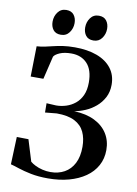

<svg xmlns="http://www.w3.org/2000/svg" viewBox="-102 -1018 778 1093"><g transform="rotate(10 286.5 -471.0)"><path d="M253.5 10.5Q197.5 10.5 154.5 1.8Q111.5 -7 81 -17.2Q50.5 -27.5 32.5 -32L38.5 -191L106 -190L144 -66.5Q155.5 -56.5 173.8 -47.5Q192 -38.5 214.8 -33Q237.5 -27.5 261 -27.5Q307 -27.5 342 -47Q377 -66.5 396.8 -105Q416.5 -143.5 416.5 -200Q416.5 -249 399.5 -285.5Q382.5 -322 343.8 -342.2Q305 -362.5 239.5 -362.5L172.5 -356L172 -409.5L227.5 -406.5Q256.5 -406.5 285 -415.5Q313.5 -424.5 337 -443.5Q360.5 -462.5 374.5 -493Q388.5 -523.5 388.5 -567Q388.5 -640 354.2 -676.5Q320 -713 262.5 -713Q222.5 -713 196.2 -701.8Q170 -690.5 162 -677L130 -543.5H56.5L60 -719Q84 -720.5 106.5 -725.2Q129 -730 153.2 -736Q177.5 -742 207.2 -746.5Q237 -751 276 -751Q349.5 -751 404 -730.8Q458.5 -710.5 488.5 -671.5Q518.5 -632.5 518.5 -577Q518.5 -535.5 501.5 -503.2Q484.5 -471 457.2 -448Q430 -425 397.8 -411.2Q365.5 -397.5 335 -392Q405 -389.5 453.8 -365.2Q502.5 -341 528 -300Q553.5 -259 553.5 -206Q553.5 -156 531.5 -115.8Q509.5 -75.5 469.2 -47.5Q429 -19.5 374.2 -4.5Q319.5 10.5 253.5 10.5ZM183 -807.5Q154 -807.5 139.5 -826.2Q125 -845 125 -873Q125 -904.5 142.8 -928.2Q160.5 -952 191 -952H192Q221 -952 235.5 -933Q250 -914 250 -886Q250 -855.5 232.5 -831.5Q215 -807.5 184 -807.5ZM371.5 -807.5Q342.5 -807.5 328 -826.2Q313.5 -845 313.5 -873Q313.5 -904.5 331 -928.2Q348.5 -952 379 -952H380Q409 -952 423.5 -933Q438 -914 438 -886Q438 -855.5 420.5 -831.5Q403 -807.5 372.5 -807.5Z"/></g></svg>

Font: Merriweather 96pt SemiBold
Style: Regular
Weight: 600
Version: Version 2.100